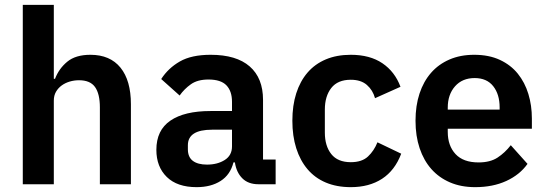

<svg xmlns="http://www.w3.org/2000/svg" viewBox="-20 -760 2253 792"><path d="M74 -740H202V-435H207Q223 -477 257.5 -505.5Q292 -534 353 -534Q434 -534 477 -481Q520 -428 520 -330V0H392V-317Q392 -373 372 -401Q352 -429 306 -429Q286 -429 267.5 -423.5Q249 -418 234.5 -407.5Q220 -397 211 -381.5Q202 -366 202 -345V0H74Z M1046 0Q1004 0 979.5 -24.5Q955 -49 949 -90H943Q930 -39 890 -13.5Q850 12 791 12Q711 12 668 -30Q625 -72 625 -142Q625 -223 683 -262.5Q741 -302 848 -302H937V-340Q937 -384 914 -408Q891 -432 840 -432Q795 -432 767.5 -412.5Q740 -393 721 -366L645 -434Q674 -479 722 -506.5Q770 -534 849 -534Q955 -534 1010 -486Q1065 -438 1065 -348V-102H1117V0ZM834 -81Q877 -81 907 -100Q937 -119 937 -156V-225H855Q755 -225 755 -161V-144Q755 -112 775.5 -96.5Q796 -81 834 -81Z M1427 12Q1369 12 1324 -7Q1279 -26 1248.5 -62Q1218 -98 1202 -148.5Q1186 -199 1186 -262Q1186 -325 1202 -375Q1218 -425 1248.5 -460.5Q1279 -496 1324 -515Q1369 -534 1427 -534Q1506 -534 1557.5 -499Q1609 -464 1632 -402L1527 -355Q1518 -388 1493.5 -409.5Q1469 -431 1427 -431Q1373 -431 1346.5 -397Q1320 -363 1320 -308V-213Q1320 -158 1346.5 -124.5Q1373 -91 1427 -91Q1473 -91 1498 -114.5Q1523 -138 1537 -173L1635 -126Q1609 -57 1556 -22.5Q1503 12 1427 12Z M1940 12Q1882 12 1836.5 -7.5Q1791 -27 1759.5 -62.5Q1728 -98 1711 -148.5Q1694 -199 1694 -262Q1694 -324 1710.5 -374Q1727 -424 1758 -459.5Q1789 -495 1834 -514.5Q1879 -534 1936 -534Q1997 -534 2042 -513Q2087 -492 2116 -456Q2145 -420 2159.5 -372.5Q2174 -325 2174 -271V-229H1827V-216Q1827 -159 1859 -124.5Q1891 -90 1954 -90Q2002 -90 2032.5 -110Q2063 -130 2087 -161L2156 -84Q2124 -39 2068.5 -13.5Q2013 12 1940 12ZM1938 -438Q1887 -438 1857 -404Q1827 -370 1827 -316V-308H2041V-317Q2041 -371 2014.5 -404.5Q1988 -438 1938 -438Z"/></svg>

Font: IBM Plex Sans Hebrew SmBld
Style: Regular
Weight: 600
Designer: Mike Abbink, Paul van der Laan, Pieter van Rosmalen, Yanek Iontef
Foundry: Bold Monday
Version: Version 1.3